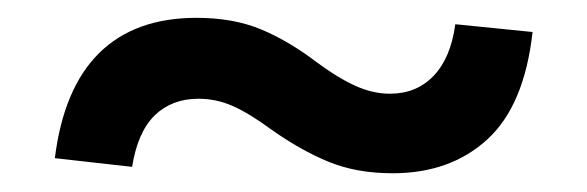

<svg xmlns="http://www.w3.org/2000/svg" viewBox="-20 -466 642 210"><path d="M478 -439.5 562.5 -431Q553.5 -350.5 513 -313.5Q472.5 -276.5 409.5 -276.5Q370 -276.5 339.5 -289Q309 -301.5 276.5 -324.5Q252 -342.5 234.2 -350.2Q216.5 -358 197 -358Q168 -358 149.2 -339.8Q130.5 -321.5 124.5 -283.5L40 -293Q49.5 -369.5 88.5 -408Q127.5 -446.5 195 -446.5Q235 -446.5 265.2 -434Q295.5 -421.5 327 -397.5Q350 -380.5 369 -372Q388 -363.5 406.5 -363.5Q435.5 -363.5 454.2 -383Q473 -402.5 478 -439.5Z"/></svg>

Font: Hepta Slab ExtraLight Medium
Style: Regular
Weight: 500
Version: Version 1.100